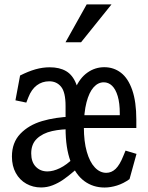

<svg xmlns="http://www.w3.org/2000/svg" viewBox="-20 -826 660 858"><path d="M33.3 -126.5Q33.3 -189 70.9 -228.2Q108.5 -267.3 168 -284.9Q227.5 -302.5 299.3 -304.8L308.3 -248.7Q254.5 -249.7 212.6 -240.2Q170.7 -230.7 145.1 -206.5Q119.5 -182.3 119.5 -140.5Q119.5 -102.2 139.9 -81.1Q160.3 -60 191.8 -60Q217.8 -60 247.9 -74.7Q278 -89.3 309.3 -120.3L330.3 -77.5Q314.8 -64.5 310.3 -60.5Q283.2 -37.3 261.6 -22.5Q240 -7.7 215.2 2Q190.5 11.7 163.5 11.7Q127.3 11.7 97.6 -5Q67.8 -21.7 50.6 -52.9Q33.3 -84.2 33.3 -126.5ZM336.2 -345.8V-257.3H273V-352.3Q273 -413.7 253.1 -438.2Q233.2 -462.7 200.2 -462.7Q168.5 -462.7 144.5 -444.7Q120.5 -426.7 106.7 -391L97.5 -367.5L49 -377.7L69.7 -488.5Q106.2 -507 138.3 -516.2Q170.5 -525.3 202.3 -525.3Q246 -525.3 275.3 -508.2Q304.7 -491 320.4 -451.4Q336.2 -411.8 336.2 -345.8ZM273 -253.7 295.8 -317Q295.8 -383 316.2 -430.2Q336.5 -477.5 370.7 -501.6Q404.8 -525.7 446 -525.7Q488.3 -525.7 520.5 -500.9Q552.7 -476.2 570.9 -423.8Q589.2 -371.3 589.2 -291.2V-254H317.5V-311.3H535.5L515.3 -292.8V-318.8Q515.3 -365.2 506.1 -396.2Q496.8 -427.3 480.8 -442.8Q464.7 -458.2 443.7 -458.2Q418.3 -458.2 398.2 -435.8Q378.2 -413.5 366.5 -368.4Q354.8 -323.3 354.8 -257.3Q354.8 -193.8 367.9 -147.8Q381 -101.8 403.8 -77.8Q426.5 -53.7 455 -53.7Q478.2 -53.7 496.8 -71.4Q515.3 -89.2 531.3 -129.5L541 -153L590 -138.3L558.8 -25.5Q531.7 -6 502.8 3Q474 12 447.3 12Q395.7 12 356.6 -16.9Q317.5 -45.8 295.2 -105.2Q273 -164.5 273 -253.7ZM478.2 -806.2H367.3L272.8 -637.2H342.3Z"/></svg>

Font: Monaspace Xenon Var
Style: Regular
Weight: 400
Designer: Riley Cran and the Lettermatic Team
Version: Version 1.000 (Monaspace Xenon Var)